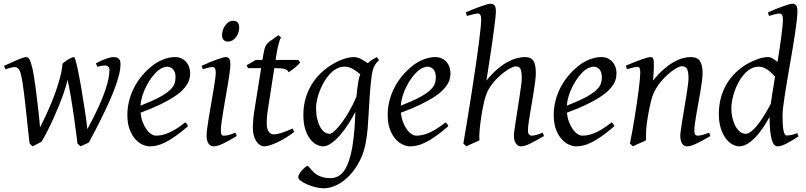

<svg xmlns="http://www.w3.org/2000/svg" viewBox="-20 -762 4309 1026"><path d="M624 -419.9Q624 -406.7 621.6 -389.6Q619.1 -372.6 612.5 -348.6Q606 -324.7 594.2 -292.7Q582.5 -260.7 563.7 -218.5Q544.9 -176.3 518.3 -122.6Q491.7 -68.8 455.1 -1Q450.7 1.5 445.1 4.2Q439.5 6.8 433.1 9.5Q426.8 12.2 420.9 15.1Q415 18.1 410.2 20L394 4.9Q390.6 -22.5 386.5 -54.4Q382.3 -86.4 377.7 -119.4Q373 -152.3 368.2 -184.8Q363.3 -217.3 358.4 -246.1Q353.5 -274.9 348.9 -298.3Q344.2 -321.8 339.8 -336.9Q339.4 -326.7 333.5 -305.9Q327.6 -285.2 317.9 -257.3Q308.1 -229.5 294.9 -197.3Q281.7 -165 266.6 -131.3Q251.5 -97.7 235.1 -65.2Q218.8 -32.7 202.1 -4.9Q197.8 -2.4 191.7 0.7Q185.5 3.9 178.7 7.6Q171.9 11.2 165.3 14.6Q158.7 18.1 153.8 20L138.2 4.9Q134.8 -22.5 131.1 -55.9Q127.4 -89.4 123.8 -124.8Q120.1 -160.2 116.2 -195.8Q112.3 -231.4 108.4 -263.2Q104.5 -294.9 100.3 -321Q96.2 -347.2 91.8 -363.8Q88.9 -377 84.7 -384.8Q80.6 -392.6 75.9 -397Q71.3 -401.4 66.4 -402.6Q61.5 -403.8 57.1 -403.8Q52.7 -403.8 44.9 -402.1Q37.1 -400.4 28.8 -397.9Q19.5 -395.5 8.8 -392.1L2 -410.2Q22.5 -419.4 41 -428Q59.6 -436.5 74.7 -442.9Q89.8 -449.2 101.3 -453.1Q112.8 -457 119.1 -457Q132.8 -457 139.6 -441.2Q146.5 -425.3 154.8 -390.1Q157.7 -376.5 161.6 -351.8Q165.5 -327.1 169.7 -296.9Q173.8 -266.6 177.7 -233.6Q181.6 -200.7 185.1 -170.9Q188.5 -141.1 190.7 -117.2Q192.9 -93.3 193.8 -81.1Q213.4 -119.1 233.9 -164.3Q254.4 -209.5 271.5 -255.4Q288.6 -301.3 300 -344.5Q311.5 -387.7 314 -421.9Q321.3 -428.2 329.8 -434.6Q338.4 -440.9 346.9 -445.8Q355.5 -450.7 363 -453.9Q370.6 -457 376 -457Q377.9 -457 380.9 -449Q383.8 -440.9 387.2 -427.7Q390.6 -414.6 394.3 -397.2Q397.9 -379.9 401.4 -361.8L408.2 -325.7Q411.6 -307.6 414.1 -293Q417.5 -270 422.1 -242.2Q426.8 -214.4 431.4 -185.1Q436 -155.8 440.2 -126.5Q444.3 -97.2 446.8 -71.8Q483.4 -139.2 506.6 -190.4Q529.8 -241.7 542.7 -280Q555.7 -318.4 560.3 -345Q564.9 -371.6 564.9 -390.1Q564.9 -400.4 557.9 -406.2Q550.8 -412.1 538.1 -412.1Q531.2 -412.1 521.5 -410.2Q511.7 -408.2 501 -404.8L492.2 -422.9Q508.8 -432.6 523.9 -439.2Q539.1 -445.8 551 -449.7Q563 -453.6 571.3 -455.3Q579.6 -457 583 -457Q591.3 -457 598.6 -455.8Q606 -454.6 611.6 -450.7Q617.2 -446.8 620.6 -439.5Q624 -432.1 624 -419.9Z M820.8 -381.8Q804.7 -367.2 789.3 -346.2Q773.9 -325.2 761.5 -300.8Q749 -276.4 740.7 -249.8Q732.4 -223.1 730.5 -197.3Q794.4 -222.2 831.8 -242.4Q869.1 -262.7 888.2 -280.8Q907.2 -298.8 912.6 -315.4Q918 -332 918 -349.1Q918 -364.3 914.1 -375.2Q910.2 -386.2 903.8 -392.8Q897.5 -399.4 889.4 -402.6Q881.3 -405.8 873 -405.8Q865.2 -405.8 850.1 -400.1Q835 -394.5 820.8 -381.8ZM996.1 -371.1Q996.1 -357.4 992.9 -342.3Q989.7 -327.1 979.7 -311Q969.7 -294.9 951.9 -277.3Q934.1 -259.8 904.5 -241Q875 -222.2 832.5 -201.9Q790 -181.6 731 -159.7Q733.9 -132.3 742.4 -109.9Q751 -87.4 762.5 -71.3Q773.9 -55.2 787.4 -46.1Q800.8 -37.1 814 -37.1Q824.2 -37.1 838.9 -39.3Q853.5 -41.5 872.8 -48.8Q892.1 -56.2 916.3 -70.3Q940.4 -84.5 969.7 -107.9Q975.1 -105 979.2 -98.4Q983.4 -91.8 984.9 -87.9Q944.8 -53.2 914.1 -32Q883.3 -10.7 859.1 0.7Q835 12.2 815.7 16.1Q796.4 20 778.8 20Q762.7 20 742.2 11Q721.7 2 703.6 -17.8Q685.5 -37.6 673.1 -69.6Q660.6 -101.6 660.6 -147.9Q660.6 -186 669.9 -222.9Q679.2 -259.8 696.5 -293.7Q713.9 -327.6 739.3 -357.9Q764.6 -388.2 796.9 -413.1Q808.1 -421.9 822.3 -429.9Q836.4 -438 851.8 -444.1Q867.2 -450.2 883.1 -453.6Q898.9 -457 914.1 -457Q935.1 -457 950.4 -449.5Q965.8 -441.9 976.1 -429.7Q986.3 -417.5 991.2 -402.1Q996.1 -386.7 996.1 -371.1Z M1245.1 -35.2Q1222.2 -21.5 1203.9 -11.2Q1185.5 -1 1170.4 6.1Q1155.3 13.2 1143.1 16.6Q1130.9 20 1120.1 20Q1103.5 20 1093.8 4.6Q1084 -10.7 1084 -37.1Q1084 -51.8 1087.6 -78.9Q1091.3 -106 1096.7 -138.9Q1102.1 -171.9 1108.4 -207.8Q1114.7 -243.7 1120.1 -276.1Q1125.5 -308.6 1129.2 -334Q1132.8 -359.4 1132.8 -371.1Q1132.8 -382.3 1131.3 -388.9Q1129.9 -395.5 1127.4 -398.7Q1125 -401.9 1121.1 -402.8Q1117.2 -403.8 1112.8 -403.8Q1108.9 -403.8 1100.8 -402.1Q1092.8 -400.4 1084.5 -397.9Q1075.2 -395.5 1064 -392.1L1057.1 -410.2Q1077.6 -419.4 1097.9 -428Q1118.2 -436.5 1135.7 -442.9Q1153.3 -449.2 1166.5 -453.1Q1179.7 -457 1186 -457Q1199.7 -457 1205.3 -447.8Q1210.9 -438.5 1210.9 -416Q1210.9 -401.9 1207.3 -374.3Q1203.6 -346.7 1197.8 -312.5Q1191.9 -278.3 1185.5 -241Q1179.2 -203.6 1173.3 -169.4Q1167.5 -135.3 1163.8 -107.7Q1160.2 -80.1 1160.2 -65.9Q1160.2 -50.8 1163.3 -43.9Q1166.5 -37.1 1174.8 -37.1Q1189.9 -37.1 1203.9 -41Q1217.8 -44.9 1237.8 -53.2ZM1258.3 -616.2Q1258.3 -602.5 1254.2 -589.1Q1250 -575.7 1242.2 -564.7Q1234.4 -553.7 1223.1 -546.9Q1211.9 -540 1198.2 -540Q1183.1 -540 1174.8 -548.8Q1166.5 -557.6 1166.5 -574.2Q1166.5 -587.4 1170.9 -600.8Q1175.3 -614.3 1183.1 -625.5Q1190.9 -636.7 1201.9 -643.8Q1212.9 -650.9 1226.6 -650.9Q1241.7 -650.9 1250 -641.8Q1258.3 -632.8 1258.3 -616.2Z M1552.2 -57.1Q1528.3 -38.6 1504.4 -24.2Q1480.5 -9.8 1459 0Q1437.5 9.8 1420.2 14.9Q1402.8 20 1392.1 20Q1379.9 20 1368.9 12.7Q1357.9 5.4 1349.4 -7.6Q1340.8 -20.5 1335.9 -38.6Q1331.1 -56.6 1331.1 -78.1Q1331.1 -87.4 1331.5 -96.7Q1332 -106 1332.8 -116Q1333.5 -126 1334.7 -137.2Q1335.9 -148.4 1337.9 -162.1L1375.5 -397.9H1305.2L1297.9 -413.1L1347.2 -441.9H1382.3L1385.3 -459Q1388.2 -479 1391.4 -492.2Q1394.5 -505.4 1398.7 -514.2Q1402.8 -522.9 1407.7 -528.6Q1412.6 -534.2 1418.9 -539.1L1468.3 -574.2L1481.9 -562Q1478.5 -557.6 1474.6 -546.4Q1471.2 -536.6 1466.6 -518.6Q1461.9 -500.5 1457 -470.2L1452.6 -441.9H1574.2L1584 -428.2Q1579.1 -421.4 1570.6 -413.3Q1562 -405.3 1552.7 -397.9Q1543.5 -390.6 1534.9 -384.5Q1526.4 -378.4 1522 -376Q1519 -382.8 1513.9 -387Q1508.8 -391.1 1500 -393.6Q1491.2 -396 1478.3 -397Q1465.3 -397.9 1447.3 -397.9H1445.8L1411.1 -173.8Q1409.7 -164.6 1408.4 -154.1Q1407.2 -143.6 1406.5 -134Q1405.8 -124.5 1405.5 -116.2Q1405.3 -107.9 1405.3 -103Q1405.3 -72.8 1416.3 -58.3Q1427.2 -43.9 1440.9 -43.9Q1458 -43.9 1482.7 -51.3Q1507.3 -58.6 1543.9 -75.2Z M1741.2 -46.9Q1751.5 -46.9 1769 -63.2Q1786.6 -79.6 1806.9 -106.9Q1827.1 -134.3 1847.9 -170.4Q1868.7 -206.5 1884.8 -246.1Q1886.7 -264.6 1888.9 -284.9Q1891.1 -305.2 1895 -328.1Q1896.5 -338.4 1899.2 -347.7Q1901.9 -356.9 1905.3 -365.2Q1897.9 -371.1 1889.2 -377.9Q1880.4 -384.8 1869.9 -391.1Q1859.4 -397.5 1847.2 -401.6Q1835 -405.8 1821.3 -405.8Q1798.8 -405.8 1778.8 -394.8Q1758.8 -383.8 1741.9 -365.7Q1725.1 -347.7 1711.7 -324.5Q1698.2 -301.3 1688.7 -276.6Q1679.2 -252 1674.1 -228Q1668.9 -204.1 1668.9 -185.1Q1668.9 -153.3 1674.8 -127.9Q1680.7 -102.5 1690.4 -84.5Q1700.2 -66.4 1713.4 -56.6Q1726.6 -46.9 1741.2 -46.9ZM2005.4 -439.9Q1988.8 -426.3 1979.2 -406.2Q1969.7 -386.2 1965.3 -351.1Q1958.5 -293 1955.3 -245.1Q1952.1 -197.3 1950 -155.5Q1947.8 -113.8 1944.6 -75.9Q1941.4 -38.1 1934.6 -0.5Q1925.8 50.3 1903.6 94.7Q1881.3 139.2 1850.8 172.4Q1820.3 205.6 1783.4 224.9Q1746.6 244.1 1708.5 244.1Q1688 244.1 1664.3 238Q1640.6 231.9 1620.6 223.1Q1600.6 214.4 1587.2 204.1Q1573.7 193.8 1573.7 185.1Q1573.7 176.8 1580.1 166.3Q1586.4 155.8 1594.7 146.7Q1603 137.7 1611.1 131.3Q1619.1 125 1622.6 125Q1626.5 125 1630.6 129.9Q1634.8 134.8 1640.9 141.8Q1647 148.9 1655.5 157.5Q1664.1 166 1676.3 173.1Q1688.5 180.2 1705.6 185.1Q1722.7 189.9 1745.6 189.9Q1793 189.9 1820.8 147.5Q1848.6 105 1862.8 23.4Q1867.2 -3.9 1869.9 -28.1Q1872.6 -52.2 1874.3 -75Q1876 -97.7 1877 -119.4Q1877.9 -141.1 1878.9 -164.1Q1863.3 -133.3 1842.5 -100.8Q1821.8 -68.4 1798.6 -41.5Q1775.4 -14.6 1751.5 2.7Q1727.5 20 1706.1 20Q1689.9 20 1671.6 10.7Q1653.3 1.5 1637.5 -18.8Q1621.6 -39.1 1611.3 -71Q1601.1 -103 1601.1 -148.9Q1601.1 -187.5 1609.9 -224.4Q1618.7 -261.2 1636.5 -294.7Q1654.3 -328.1 1681.2 -357.7Q1708 -387.2 1744.1 -411.1Q1757.8 -419.9 1773.4 -428.2Q1789.1 -436.5 1805.7 -442.9Q1822.3 -449.2 1838.6 -453.1Q1855 -457 1870.1 -457Q1880.9 -457 1891.1 -453.9Q1901.4 -450.7 1910.9 -445.8Q1920.4 -440.9 1929 -435.1Q1937.5 -429.2 1945.3 -424.3Q1956.5 -435.1 1969 -442.9Q1981.4 -450.7 1994.1 -457Z M2211.9 -381.8Q2195.8 -367.2 2180.4 -346.2Q2165 -325.2 2152.6 -300.8Q2140.1 -276.4 2131.8 -249.8Q2123.5 -223.1 2121.6 -197.3Q2185.5 -222.2 2222.9 -242.4Q2260.3 -262.7 2279.3 -280.8Q2298.3 -298.8 2303.7 -315.4Q2309.1 -332 2309.1 -349.1Q2309.1 -364.3 2305.2 -375.2Q2301.3 -386.2 2294.9 -392.8Q2288.6 -399.4 2280.5 -402.6Q2272.5 -405.8 2264.2 -405.8Q2256.3 -405.8 2241.2 -400.1Q2226.1 -394.5 2211.9 -381.8ZM2387.2 -371.1Q2387.2 -357.4 2384 -342.3Q2380.9 -327.1 2370.8 -311Q2360.8 -294.9 2343 -277.3Q2325.2 -259.8 2295.7 -241Q2266.1 -222.2 2223.6 -201.9Q2181.2 -181.6 2122.1 -159.7Q2125 -132.3 2133.5 -109.9Q2142.1 -87.4 2153.6 -71.3Q2165 -55.2 2178.5 -46.1Q2191.9 -37.1 2205.1 -37.1Q2215.3 -37.1 2230 -39.3Q2244.6 -41.5 2263.9 -48.8Q2283.2 -56.2 2307.4 -70.3Q2331.5 -84.5 2360.8 -107.9Q2366.2 -105 2370.4 -98.4Q2374.5 -91.8 2376 -87.9Q2335.9 -53.2 2305.2 -32Q2274.4 -10.7 2250.2 0.7Q2226.1 12.2 2206.8 16.1Q2187.5 20 2169.9 20Q2153.8 20 2133.3 11Q2112.8 2 2094.7 -17.8Q2076.7 -37.6 2064.2 -69.6Q2051.8 -101.6 2051.8 -147.9Q2051.8 -186 2061 -222.9Q2070.3 -259.8 2087.6 -293.7Q2105 -327.6 2130.4 -357.9Q2155.8 -388.2 2188 -413.1Q2199.2 -421.9 2213.4 -429.9Q2227.5 -438 2242.9 -444.1Q2258.3 -450.2 2274.2 -453.6Q2290 -457 2305.2 -457Q2326.2 -457 2341.6 -449.5Q2356.9 -441.9 2367.2 -429.7Q2377.4 -417.5 2382.3 -402.1Q2387.2 -386.7 2387.2 -371.1Z M2887.2 -35.2Q2841.8 -8.8 2812.3 5.6Q2782.7 20 2762.2 20Q2748 20 2737.1 4.6Q2726.1 -10.7 2726.1 -37.1Q2726.1 -45.9 2729.2 -68.6Q2732.4 -91.3 2737.1 -121.6Q2741.7 -151.9 2747.1 -186Q2752.4 -220.2 2757.1 -251Q2761.7 -281.7 2764.9 -306.2Q2768.1 -330.6 2768.1 -341.8Q2768.1 -360.4 2766.6 -372.8Q2765.1 -385.3 2761.5 -393.1Q2757.8 -400.9 2751.2 -404.1Q2744.6 -407.2 2733.9 -407.2Q2727.5 -407.2 2711.4 -399.7Q2695.3 -392.1 2674.6 -376.7Q2653.8 -361.3 2631.6 -338.4Q2609.4 -315.4 2590.8 -284.2Q2577.6 -260.7 2568.8 -225.8Q2560.1 -190.9 2553.2 -147Q2548.8 -120.1 2546.4 -99.6Q2543.9 -79.1 2542.7 -63.2Q2541.5 -47.4 2541.3 -34.9Q2541 -22.5 2542 -12.2Q2535.6 -8.8 2526.1 -4.6Q2516.6 -0.5 2506.6 3.9Q2496.6 8.3 2487.3 12.5Q2478 16.6 2472.2 20L2456.1 4.9Q2460.4 -21.5 2467 -60.3Q2473.6 -99.1 2481.2 -145.8Q2488.8 -192.4 2496.8 -244.1Q2504.9 -295.9 2512.7 -347.4Q2520.5 -398.9 2527.6 -448Q2534.7 -497.1 2539.8 -538.3Q2544.9 -579.6 2548.1 -610.6Q2551.3 -641.6 2551.3 -657.2Q2551.3 -668.5 2549.6 -675Q2547.9 -681.6 2545.2 -684.8Q2542.5 -688 2538.8 -689Q2535.2 -689.9 2531.2 -689.9Q2526.4 -689.9 2517.3 -687.7Q2508.3 -685.5 2498.5 -683.1Q2487.3 -680.2 2475.1 -676.8L2469.2 -695.8Q2489.7 -705.1 2510.5 -713.4Q2531.2 -721.7 2549.3 -728Q2567.4 -734.4 2581.1 -738.3Q2594.7 -742.2 2601.1 -742.2Q2614.7 -742.2 2622.3 -733.4Q2629.9 -724.6 2629.9 -702.1Q2629.9 -690.4 2627 -663.3Q2624 -636.2 2619.4 -601.1Q2614.7 -565.9 2608.9 -525.9Q2603 -485.8 2597.4 -448.5Q2591.8 -411.1 2586.9 -379.9Q2582 -348.6 2579.1 -331.1Q2607.4 -366.2 2635.3 -390.4Q2663.1 -414.6 2689.5 -429.2Q2715.8 -443.8 2740 -450.4Q2764.2 -457 2786.1 -457Q2816.9 -457 2830.1 -437.7Q2843.3 -418.5 2843.3 -371.1Q2843.3 -354 2840.1 -328.6Q2836.9 -303.2 2832.3 -273.9Q2827.6 -244.6 2822.3 -213.4Q2816.9 -182.1 2812.3 -154.1Q2807.6 -126 2804.4 -102.8Q2801.3 -79.6 2801.3 -65.9Q2801.3 -49.3 2807.1 -43.2Q2813 -37.1 2818.8 -37.1Q2832.5 -37.1 2847.2 -41.3Q2861.8 -45.4 2879.9 -53.2Z M3099.1 -381.8Q3083 -367.2 3067.6 -346.2Q3052.2 -325.2 3039.8 -300.8Q3027.3 -276.4 3019 -249.8Q3010.7 -223.1 3008.8 -197.3Q3072.8 -222.2 3110.1 -242.4Q3147.5 -262.7 3166.5 -280.8Q3185.5 -298.8 3190.9 -315.4Q3196.3 -332 3196.3 -349.1Q3196.3 -364.3 3192.4 -375.2Q3188.5 -386.2 3182.1 -392.8Q3175.8 -399.4 3167.7 -402.6Q3159.7 -405.8 3151.4 -405.8Q3143.6 -405.8 3128.4 -400.1Q3113.3 -394.5 3099.1 -381.8ZM3274.4 -371.1Q3274.4 -357.4 3271.2 -342.3Q3268.1 -327.1 3258.1 -311Q3248 -294.9 3230.2 -277.3Q3212.4 -259.8 3182.9 -241Q3153.3 -222.2 3110.8 -201.9Q3068.4 -181.6 3009.3 -159.7Q3012.2 -132.3 3020.8 -109.9Q3029.3 -87.4 3040.8 -71.3Q3052.2 -55.2 3065.7 -46.1Q3079.1 -37.1 3092.3 -37.1Q3102.5 -37.1 3117.2 -39.3Q3131.8 -41.5 3151.1 -48.8Q3170.4 -56.2 3194.6 -70.3Q3218.8 -84.5 3248 -107.9Q3253.4 -105 3257.6 -98.4Q3261.7 -91.8 3263.2 -87.9Q3223.1 -53.2 3192.4 -32Q3161.6 -10.7 3137.5 0.7Q3113.3 12.2 3094 16.1Q3074.7 20 3057.1 20Q3041 20 3020.5 11Q3000 2 2981.9 -17.8Q2963.9 -37.6 2951.4 -69.6Q2939 -101.6 2939 -147.9Q2939 -186 2948.2 -222.9Q2957.5 -259.8 2974.9 -293.7Q2992.2 -327.6 3017.6 -357.9Q3043 -388.2 3075.2 -413.1Q3086.4 -421.9 3100.6 -429.9Q3114.7 -438 3130.1 -444.1Q3145.5 -450.2 3161.4 -453.6Q3177.2 -457 3192.4 -457Q3213.4 -457 3228.8 -449.5Q3244.1 -441.9 3254.4 -429.7Q3264.6 -417.5 3269.5 -402.1Q3274.4 -386.7 3274.4 -371.1Z M3776.4 -35.2Q3731.9 -8.8 3700.9 5.6Q3669.9 20 3651.4 20Q3634.3 20 3624.8 4.6Q3615.2 -10.7 3615.2 -37.1Q3615.2 -45.9 3618.4 -68.6Q3621.6 -91.3 3626.5 -121.6Q3631.3 -151.9 3637.2 -186Q3643.1 -220.2 3647.9 -251Q3652.8 -281.7 3656 -306.2Q3659.2 -330.6 3659.2 -341.8Q3659.2 -378.9 3651.4 -393.6Q3643.6 -408.2 3622.1 -408.2Q3615.7 -408.2 3599.9 -400.4Q3584 -392.6 3564 -377Q3543.9 -361.3 3522.2 -337.9Q3500.5 -314.5 3482.4 -283.2Q3468.8 -259.8 3460.2 -227.1Q3451.7 -194.3 3443.4 -147Q3435.5 -103.5 3433.3 -72.3Q3431.2 -41 3432.1 -12.2Q3425.8 -8.8 3416.3 -4.6Q3406.7 -0.5 3396.7 3.9Q3386.7 8.3 3377.4 12.5Q3368.2 16.6 3362.3 20L3346.2 4.9Q3353 -27.3 3359.6 -64.9Q3366.2 -102.5 3372.3 -140.4Q3378.4 -178.2 3383.8 -215.1Q3389.2 -252 3393.1 -283Q3397 -314 3399.2 -337.4Q3401.4 -360.8 3401.4 -372.1Q3401.4 -383.3 3400.1 -389.9Q3398.9 -396.5 3396.7 -399.7Q3394.5 -402.8 3391.1 -403.8Q3387.7 -404.8 3383.3 -404.8Q3378.9 -404.8 3370.4 -402.8Q3361.8 -400.9 3353 -398.4Q3342.8 -395.5 3331.1 -392.1L3324.2 -411.1Q3344.7 -419.9 3365.5 -428.2Q3386.2 -436.5 3404.3 -442.9Q3422.4 -449.2 3435.8 -453.1Q3449.2 -457 3455.1 -457Q3461.9 -457 3465.8 -454.8Q3469.7 -452.6 3471.4 -446.8Q3473.1 -440.9 3473.6 -430.2Q3474.1 -419.4 3474.1 -401.9Q3474.1 -396.5 3473.6 -387.2Q3473.1 -377.9 3472.4 -367.4Q3471.7 -356.9 3470.7 -346.9Q3469.7 -336.9 3469.2 -331.1Q3495.6 -364.3 3522.5 -388.2Q3549.3 -412.1 3575.2 -427.5Q3601.1 -442.9 3625.2 -450Q3649.4 -457 3671.4 -457Q3686.5 -457 3698.5 -452.6Q3710.4 -448.2 3718.3 -438.2Q3726.1 -428.2 3730.2 -411.9Q3734.4 -395.5 3734.4 -372.1Q3734.4 -355 3731.2 -329.6Q3728 -304.2 3723.1 -274.7Q3718.3 -245.1 3712.4 -213.9Q3706.5 -182.6 3701.7 -154.3Q3696.8 -126 3693.6 -102.8Q3690.4 -79.6 3690.4 -65.9Q3690.4 -49.3 3694.8 -43.2Q3699.2 -37.1 3708 -37.1Q3719.2 -37.1 3733.9 -41Q3748.5 -44.9 3769 -53.2Z M4098.6 -207Q4103 -236.3 4108.9 -273.7Q4114.7 -311 4121.6 -352.5Q4113.3 -361.3 4103.8 -370.8Q4094.2 -380.4 4083.3 -388.2Q4072.3 -396 4060.1 -400.9Q4047.9 -405.8 4034.2 -405.8Q4011.7 -405.8 3992.4 -394.8Q3973.1 -383.8 3956.8 -365.7Q3940.4 -347.7 3927.7 -324.5Q3915 -301.3 3906.2 -276.6Q3897.5 -252 3892.8 -228Q3888.2 -204.1 3888.2 -185.1Q3888.2 -153.3 3894.8 -127.9Q3901.4 -102.5 3912.1 -84.5Q3922.9 -66.4 3936.5 -56.6Q3950.2 -46.9 3964.4 -46.9Q3977.5 -46.9 3993.7 -59.1Q4009.8 -71.3 4027.1 -93Q4044.4 -114.7 4062.7 -144Q4081.1 -173.3 4098.6 -207ZM4246.6 -33.2Q4205.1 -5.4 4178.5 7.3Q4151.9 20 4135.3 20Q4126 20 4118.2 12.5Q4110.4 4.9 4104.7 -13.4Q4099.1 -31.7 4095.7 -62Q4092.3 -92.3 4092.3 -137.2Q4075.7 -106.4 4056.4 -78.1Q4037.1 -49.8 4016.1 -27.8Q3995.1 -5.9 3973.1 7.1Q3951.2 20 3930.2 20Q3913.6 20 3894.5 10Q3875.5 0 3859.1 -21.2Q3842.8 -42.5 3832 -75.4Q3821.3 -108.4 3821.3 -153.8Q3821.3 -192.4 3829.6 -228.8Q3837.9 -265.1 3854.7 -298.1Q3871.6 -331.1 3897.2 -359.6Q3922.9 -388.2 3957.5 -411.1Q3971.2 -419.9 3987.1 -428Q4002.9 -436 4019.5 -442.6Q4036.1 -449.2 4052.7 -453.1Q4069.3 -457 4084.5 -457Q4096.7 -457 4109.4 -449.2Q4122.1 -441.4 4134.8 -431.2Q4140.6 -466.8 4145.8 -501Q4150.9 -535.2 4154.8 -564.7Q4158.7 -594.2 4161.1 -618.2Q4163.6 -642.1 4163.6 -657.2Q4163.6 -668.5 4161.9 -675Q4160.2 -681.6 4157 -684.8Q4153.8 -688 4149.9 -689Q4146 -689.9 4141.6 -689.9Q4137.2 -689.9 4128.7 -687.7Q4120.1 -685.5 4111.3 -683.1Q4101.1 -680.2 4089.4 -676.8L4083.5 -695.8Q4104 -705.1 4124.8 -713.4Q4145.5 -721.7 4163.3 -728Q4181.2 -734.4 4194.8 -738.3Q4208.5 -742.2 4214.4 -742.2Q4228 -742.2 4234.6 -733.4Q4241.2 -724.6 4241.2 -702.1Q4241.2 -683.1 4237.8 -652.8Q4234.4 -622.6 4228.8 -585Q4223.1 -547.4 4216.1 -504.9Q4209 -462.4 4201.4 -419.2Q4193.8 -376 4186.8 -334Q4179.7 -292 4174.1 -255.9Q4168.5 -219.7 4165 -191.2Q4161.6 -162.6 4161.6 -146Q4161.6 -89.4 4167 -63.7Q4172.4 -38.1 4183.6 -38.1Q4196.3 -38.1 4209.7 -40.8Q4223.1 -43.5 4240.2 -50.8Z"/></svg>

Font: Gentium Plus
Style: Italic
Weight: 400
Italic angle: -8°
Designer: J. Victor Gaultney, Annie Olsen, Iska Routamaa
Foundry: SIL International
Version: Version 1.510